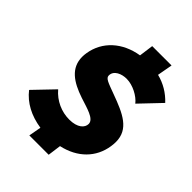

<svg xmlns="http://www.w3.org/2000/svg" viewBox="-245 -913 1116 1116"><g transform="rotate(45 313.0 -355.0)"><path d="M581 -211C583 -224 584 -236 584 -248C584 -353 496 -392 378 -435C308 -461 281 -469 281 -492C281 -534 329 -552 368 -552C420 -552 479 -520 506 -485L626 -611C586 -654 537 -683 481 -697L498 -791H339L327 -703C203 -683 116 -604 98 -493C96 -481 95 -470 95 -460C95 -368 164 -322 262 -289C324 -268 398 -252 398 -210C398 -179 367 -148 300 -148C237 -148 174 -175 130 -227L13 -105C59 -46 128 -9 215 4L201 81H360L371 -1C489 -27 565 -104 581 -211Z"/></g></svg>

Font: Arthouse Owned Black
Style: Italic
Weight: 900
Italic angle: -10°
Designer: Jeremy Tribby
Foundry: Tribby Type
Version: Version 1.000;PS 001.000;hotconv 1.0.88;makeotf.lib2.5.64775